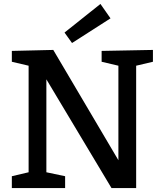

<svg xmlns="http://www.w3.org/2000/svg" viewBox="-20 -953 830 973"><path d="M345 -735 307 -788 489 -933 540 -860ZM215 -80 310 -60V0H40V-60L125 -80V-620L40 -640V-695L250 -700L580 -141V-620L495 -640V-695L755 -700V-640L670 -620V0H545L215 -551Z"/></svg>

Font: Bitter
Style: Regular
Weight: 400
Designer: Sol Matas
Foundry: Sol Matas
Version: Version 1.300;PS 001.300;hotconv 1.0.70;makeotf.lib2.5.58329